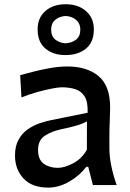

<svg xmlns="http://www.w3.org/2000/svg" viewBox="-20 -855 601 887"><path d="M203.1 11.7Q127.9 11.7 88.6 -30.5Q49.3 -72.8 49.3 -136.2Q49.3 -180.2 65.7 -209.7Q82 -239.3 107.9 -257.3Q133.8 -275.4 162.8 -285.4Q191.9 -295.4 217.3 -300.3L384.8 -334Q386.7 -382.8 371.6 -408.2Q356.4 -433.6 328.9 -442.6Q301.3 -451.7 264.6 -451.7Q250.5 -451.7 220.7 -446Q190.9 -440.4 153.6 -430.2Q116.2 -419.9 79.1 -404.8L73.2 -507.8Q98.6 -514.6 135.5 -524.2Q172.4 -533.7 213.1 -540.8Q253.9 -547.9 291.5 -547.9Q382.3 -547.9 435.5 -503.2Q488.8 -458.5 488.8 -358.9Q488.8 -334 487.1 -297.1Q485.4 -260.3 485.4 -227.1V-169.4Q485.4 -96.2 519 0H409.2L387.7 -84H378.4Q348.1 -43.9 300 -16.1Q252 11.7 203.1 11.7ZM247.1 -79.6Q277.3 -79.6 317.4 -100.3Q357.4 -121.1 381.3 -163.1L381.8 -294.4Q374 -290 361.6 -284.7Q349.1 -279.3 325.7 -272.7Q302.2 -266.1 260.3 -257.3Q218.8 -248.5 187.3 -228Q155.8 -207.5 155.8 -162.1Q155.8 -117.7 182.1 -98.6Q208.5 -79.6 247.1 -79.6ZM282.7 -600.6Q225.1 -600.6 189.5 -630.9Q153.8 -661.1 153.8 -719.2Q153.8 -772.9 189.7 -804.2Q225.6 -835.4 283.7 -835.4Q341.3 -835.4 377.4 -803.7Q413.6 -772 413.6 -719.2Q413.6 -660.2 377.2 -630.4Q340.8 -600.6 282.7 -600.6ZM282.7 -654.8Q313 -657.2 332 -672.4Q351.1 -687.5 351.1 -718.8Q351.1 -746.1 332 -762.7Q313 -779.3 283.7 -781.2Q253.9 -779.3 235.1 -763.2Q216.3 -747.1 216.3 -718.8Q216.3 -687.5 235.1 -672.4Q253.9 -657.2 282.7 -654.8Z"/></svg>

Font: Pinar DS4-Medium
Style: Regular
Weight: 500
Designer: Amin Abedi
Version: Version 2.000